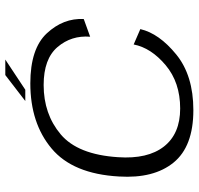

<svg xmlns="http://www.w3.org/2000/svg" viewBox="-33 -693 732 706"><g transform="rotate(-90 333.0 -340.0)"><path d="M281 5Q147.5 5 88.2 -67.8Q29 -140.5 37 -268.5Q46.5 -438 139.8 -516.2Q233 -594.5 379.5 -594.5Q507 -594.5 563.5 -533.8Q620 -473 616 -398L551 -374.5Q556.5 -443.5 513 -494.5Q469.5 -545.5 373.5 -545.5Q266.5 -545.5 192 -482.8Q117.5 -420 108 -272Q100.5 -163 147.2 -103.2Q194 -43.5 287 -43.5Q383 -43.5 446.5 -97Q510 -150.5 522.5 -214.5L579 -190Q563 -121 485.8 -58Q408.5 5 281 5ZM314.5 -613 410 -686.5H467L356 -613Z"/></g></svg>

Font: Anybody ExtraExpanded Light
Style: Italic
Weight: 300
Width: 8
Italic angle: -10°
Designer: Tyler Finck
Foundry: Etcetera Type Company
Version: Version 1.010; ttfautohint (v1.8.3) -l 8 -r 50 -G 200 -x 14 